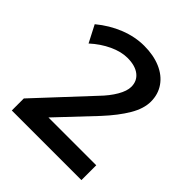

<svg xmlns="http://www.w3.org/2000/svg" viewBox="-191 -838 971 971"><g transform="rotate(45 294.0 -352.5)"><path d="M511 -529Q511 -479 477.5 -422Q444 -365 383 -299L201 -106H543V0H45V-86L303 -363Q342 -403 365 -442.5Q388 -482 388 -512Q388 -554 357 -578Q326 -602 271 -602Q226 -602 175.5 -578.5Q125 -555 80 -514L33 -605Q91 -653 156.5 -679Q222 -705 288 -705Q354 -705 404.5 -683.5Q455 -662 483 -622Q511 -582 511 -529Z"/></g></svg>

Font: Sapa
Style: Regular
Weight: 400
Version: Version 1.20 June 8, 2016